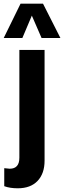

<svg xmlns="http://www.w3.org/2000/svg" viewBox="-37 -846 344 1030"><path d="M-17.1 -642.1 73.2 -826.2H193.8L287.1 -642.1H186L133.8 -762.2L83 -642.1ZM58.1 164.1Q16.1 164.1 -14.2 152.8V56.2Q9.3 59.1 15.1 59.1Q66.9 59.1 66.9 0V-578.1H202.1V16.1Q202.1 85 164.6 124.5Q127 164.1 58.1 164.1Z"/></svg>

Font: Oswald Medium
Style: Regular
Weight: 500
Designer: Vernon Adams
Foundry: Vernon Adams
Version: Version 4.103